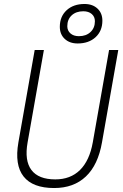

<svg xmlns="http://www.w3.org/2000/svg" viewBox="-20 -948 626 978"><path d="M255.9 9.8Q146.5 9.8 100.1 -49.1Q53.7 -107.9 73.7 -222.7L156.7 -693.4H203.6L120.6 -222.7Q104 -129.9 140.1 -82Q176.3 -34.2 261.7 -34.2Q338.9 -34.2 387.5 -82Q436 -129.9 452.6 -222.7L535.6 -693.4H582.5L499.5 -222.7Q479.5 -107.9 417.5 -49.1Q355.5 9.8 255.9 9.8ZM375.5 -726.6Q334.5 -726.6 309.6 -750Q284.7 -773.4 284.7 -811.5Q284.7 -863.8 319.3 -895.8Q354 -927.7 410.6 -927.7Q451.7 -927.7 476.6 -904.3Q501.5 -880.9 501.5 -842.8Q501.5 -790.5 466.8 -758.5Q432.1 -726.6 375.5 -726.6ZM381.8 -763.7Q418.5 -763.7 440.9 -784.7Q463.4 -805.7 463.4 -839.8Q463.4 -862.8 447.3 -876.7Q431.2 -890.6 404.3 -890.6Q367.7 -890.6 345.2 -869.9Q322.8 -849.1 322.8 -814.5Q322.8 -792 338.9 -777.8Q355 -763.7 381.8 -763.7Z"/></svg>

Font: Cascadia Code ExtraLight
Style: Italic
Weight: 200
Italic angle: -10°
Monospace: yes
Designer: Aaron Bell
Foundry: Saja Typeworks
Version: Version 2404.023; ttfautohint (v1.8.4)